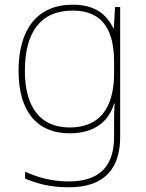

<svg xmlns="http://www.w3.org/2000/svg" viewBox="-20 -558 623 818"><path d="M290 -538C136 -538 59 -430 59 -256C59 -81 140 10 276 10C375 10 442 -34 466 -117H468C466 -78 466 -56 466 -17V25C466 140 414 215 273 215C198 215 135 196 87 173V203C135 223 192 240 273 240C433 240 492 152 492 25V-528H470L465 -437H463C435 -495 387 -538 290 -538ZM290 -513C425 -513 466 -419 466 -294V-246C466 -136 432 -15 276 -15C154 -15 86 -99 86 -256C86 -417 150 -513 290 -513Z"/></svg>

Font: Noto Sans Devanagari UI Thin
Style: Regular
Weight: 100
Designer: Jelle Bosma - Monotype Design Team
Foundry: Monotype Imaging Inc.
Version: Version 2.004